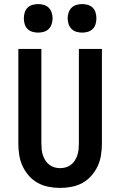

<svg xmlns="http://www.w3.org/2000/svg" viewBox="-20 -910 590 942"><path d="M275 12Q247 12 218.5 6.5Q190 1 165.5 -12.5Q141 -26 122 -47.5Q103 -69 91 -94.5Q79 -120 74.5 -148.5Q70 -177 70 -205V-670H183V-205Q183 -191 184.5 -176.5Q186 -162 190.5 -148.5Q195 -135 202.5 -123Q210 -111 221.5 -102Q233 -93 247 -89Q261 -85 275 -85Q289 -85 303 -89Q317 -93 328.5 -102Q340 -111 347.5 -123Q355 -135 359.5 -148.5Q364 -162 365.5 -176.5Q367 -191 367 -205V-670H480V-205Q480 -177 475.5 -148.5Q471 -120 459 -94.5Q447 -69 428 -47.5Q409 -26 384.5 -12.5Q360 1 331.5 6.5Q303 12 275 12ZM383 -750Q369 -750 355 -754Q341 -758 331 -768Q321 -778 316.5 -792Q312 -806 312 -820Q312 -834 316.5 -848Q321 -862 331 -872Q341 -882 355 -886Q369 -890 383 -890Q397 -890 411 -886Q425 -882 435 -872Q445 -862 449 -848Q453 -834 453 -820Q453 -806 449 -792Q445 -778 435 -768Q425 -758 411 -754Q397 -750 383 -750ZM167 -750Q153 -750 139 -754Q125 -758 115 -768Q105 -778 101 -792Q97 -806 97 -820Q97 -834 101 -848Q105 -862 115 -872Q125 -882 139 -886Q153 -890 167 -890Q181 -890 195 -886Q209 -882 219 -872Q229 -862 233.5 -848Q238 -834 238 -820Q238 -806 233.5 -792Q229 -778 219 -768Q209 -758 195 -754Q181 -750 167 -750Z"/></svg>

Font: Lode
Style: Bold
Weight: 700
Monospace: yes
Designer: Belleve Invis
Foundry: Belleve Invis
Version: Version 29.2.0; ttfautohint (v1.8.3)